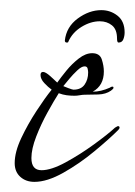

<svg xmlns="http://www.w3.org/2000/svg" viewBox="-20 -350 266 379"><path d="M180 -330Q198 -330 212 -319Q226 -308 226 -286Q226 -279 223.5 -272.5Q221 -266 214 -266Q211 -266 211 -274Q211 -292 201 -300Q191 -308 177 -308Q159 -308 141 -297Q123 -286 115 -268Q115 -266 112 -266Q108 -266 108 -270Q111 -297 133.5 -313.5Q156 -330 180 -330ZM48 9Q31 9 20 -1Q9 -11 9 -28Q9 -50 22 -77.5Q35 -105 52 -131Q69 -157 82 -173Q75 -178 67.5 -186Q60 -194 60 -202Q60 -208 65 -208Q70 -208 79.5 -199.5Q89 -191 93 -187Q100 -197 111 -210.5Q122 -224 135.5 -234.5Q149 -245 162 -245Q177 -245 181 -232.5Q185 -220 185 -209Q185 -181 163 -169Q179 -169 197 -177Q199 -179 202 -179Q204 -179 204 -177Q204 -175 202.5 -174Q201 -173 199 -171Q189 -164 174 -163.5Q159 -163 147 -163Q143 -163 137.5 -162Q132 -161 127 -161Q119 -161 111.5 -162Q104 -163 96 -166Q87 -152 74 -128.5Q61 -105 51.5 -80.5Q42 -56 42 -38Q42 -14 62 -14Q81 -14 109.5 -29.5Q138 -45 165.5 -65Q193 -85 207 -98Q209 -99 210.5 -100Q212 -101 213 -101Q216 -101 216 -98Q216 -96 213 -93Q196 -76 166.5 -51.5Q137 -27 105 -9Q73 9 48 9ZM125 -173Q140 -173 147 -183Q154 -193 154 -207Q154 -210 153 -214.5Q152 -219 147 -219Q141 -219 132.5 -211Q124 -203 116.5 -194Q109 -185 105 -180Q107 -179 115 -176Q123 -173 125 -173Z"/></svg>

Font: Sassy Frass
Style: Regular
Weight: 400
Designer: Robert E. Leuschke
Foundry: Robert E. Leuschke
Version: Version 1.010; ttfautohint (v1.8.3)